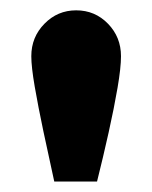

<svg xmlns="http://www.w3.org/2000/svg" viewBox="-20 -804 292 368"><path d="M84 -456.1Q73.2 -504.9 63.2 -552.2Q53.2 -599.6 46.6 -637.7Q40 -675.8 40 -696.3Q40 -732.9 65.2 -758.5Q90.3 -784.2 126 -784.2Q162.1 -784.2 187 -758.5Q211.9 -732.9 211.9 -696.3Q211.9 -674.3 205.3 -635.7Q198.7 -597.2 188.2 -550Q177.7 -502.9 166 -456.1Z"/></svg>

Font: Reddit Sans Black
Style: Regular
Weight: 900
Version: Version 1.014